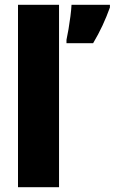

<svg xmlns="http://www.w3.org/2000/svg" viewBox="-20 -780 478 800"><path d="M226 0H55V-760H226ZM438 -749Q424 -710 407 -673.5Q390 -637 368 -600H257V-614Q261 -632 265.5 -658.5Q270 -685 273.5 -712.5Q277 -740 278 -760H438Z"/></svg>

Font: Noto Sans Khmer UI Condensed Black
Style: Regular
Weight: 900
Width: 3
Designer: Danh Hong and the Monotype Design Team
Foundry: Monotype Imaging Inc.
Version: Version 2.002; ttfautohint (v1.8.4.7-5d5b)